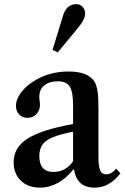

<svg xmlns="http://www.w3.org/2000/svg" viewBox="-20 -870 585 901"><path d="M167.5 10.5Q111.5 10.5 77.8 -22.2Q44 -55 44 -109Q44 -177.5 108.8 -219.2Q173.5 -261 323 -288V-374.5Q323 -439 307.2 -463.8Q291.5 -488.5 251.5 -488.5Q211.5 -488.5 188 -469.2Q164.5 -450 164.5 -417Q164.5 -407 166 -397Q167.5 -387 167.5 -378Q167.5 -351.5 150.8 -334.2Q134 -317 109 -317Q85 -317 70 -332.5Q55 -348 55 -373Q55 -405 80.8 -438.2Q106.5 -471.5 150 -496Q217.5 -534.5 302 -534.5Q395.5 -534.5 425.5 -483.5Q434.5 -465.5 438.2 -438.5Q442 -411.5 442 -352.5V-135.5Q442 -88.5 450 -70.2Q458 -52 479 -52Q503 -52 525.5 -78.5L545 -56.5Q493.5 10.5 424.5 10.5Q381.5 10.5 358 -10.8Q334.5 -32 327 -75H324Q292.5 -34 252 -11.8Q211.5 10.5 167.5 10.5ZM231 -63Q288 -63 323 -113.5V-252Q262 -240 227.5 -225.8Q193 -211.5 178.8 -190.5Q164.5 -169.5 164.5 -138Q164.5 -63 231 -63ZM251.5 -624.5 226.5 -635.5 275.5 -795.5Q283 -821.5 298.2 -836Q313.5 -850.5 338 -850.5Q355.5 -850.5 367.5 -838Q379.5 -825.5 379.5 -806.5Q379.5 -779.5 348 -741.5Z"/></svg>

Font: Libre Caslon Text Medium
Style: Regular
Weight: 500
Designer: Pablo Impallari, Rodrigo Fuenzalida, Katja Schimmel
Foundry: Pablo Impallari, Rodrigo Fuenzalida
Version: Version 2.000